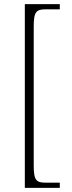

<svg xmlns="http://www.w3.org/2000/svg" viewBox="-20 -780 346 928"><path d="M100 128H269V103H204C155 103 143 93 143 19V-651C143 -725 155 -735 204 -735H269V-760H100Z"/></svg>

Font: Noto Serif Lao ExtraLight
Style: Regular
Weight: 200
Designer: Monotype Design Team
Foundry: Monotype Imaging Inc.
Version: Version 2.003